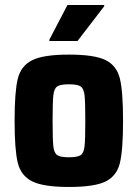

<svg xmlns="http://www.w3.org/2000/svg" viewBox="-20 -735 548 763"><path d="M38 -255Q38 -370 50.5 -421.5Q63 -473 107.5 -495.5Q152 -518 254 -518Q356 -518 400 -496Q444 -474 456.5 -422.5Q469 -371 469 -255Q469 -139 456.5 -87.5Q444 -36 400 -14Q356 8 254 8Q152 8 107.5 -14.5Q63 -37 50.5 -88.5Q38 -140 38 -255ZM319 -255Q319 -330 316 -356.5Q313 -383 300.5 -391.5Q288 -400 254 -400Q220 -400 207.5 -391.5Q195 -383 192 -356.5Q189 -330 189 -255Q189 -180 192 -153.5Q195 -127 207.5 -118.5Q220 -110 254 -110Q288 -110 300.5 -118.5Q313 -127 316 -153.5Q319 -180 319 -255ZM176 -572V-577L248 -715H394V-710L288 -572Z"/></svg>

Font: Saira Semi Condensed
Style: Bold
Weight: 700
Width: 4
Designer: Hector Gatti with collaboration of the Omnibus-Type team
Foundry: Omnibus-Type
Version: Version 1.001; ttfautohint (v1.8)